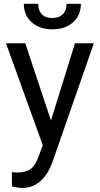

<svg xmlns="http://www.w3.org/2000/svg" viewBox="-20 -750 513 984"><path d="M241.2 -132.3 364.3 -528.3H460.9L248.5 81.5Q199.2 213.4 91.8 213.4L74.7 211.9L41 205.6V132.3L65.4 134.3Q111.3 134.3 137 115.7Q162.6 97.2 179.2 47.9L199.2 -5.9L10.7 -528.3H109.4ZM394.5 -730.5Q394.5 -671.4 354.2 -635.5Q314 -599.6 248.5 -599.6Q183.1 -599.6 142.6 -635.7Q102.1 -671.9 102.1 -730.5H175.8Q175.8 -696.3 194.3 -677Q212.9 -657.7 248.5 -657.7Q282.7 -657.7 302 -676.8Q321.3 -695.8 321.3 -730.5Z"/></svg>

Font: Roboto
Style: Regular
Weight: 400
Designer: Google
Version: Version 2.001047; 2015